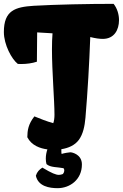

<svg xmlns="http://www.w3.org/2000/svg" viewBox="-34 -777 644 1008"><path d="M109.4 -56.6C131.8 -12.7 177.2 2.4 214.8 7.3C209.5 22.5 206.5 39.1 206.5 55.2C206.5 65.4 207.5 75.7 210 84.5C230.5 103 268.1 99.6 299.3 106C307.1 114.3 302.7 130.4 295.9 136.7C288.6 139.2 282.7 141.1 275.4 141.1C259.8 141.1 238.3 132.8 188.5 103C171.9 113.8 160.6 125 154.3 145.5C166.5 201.7 225.6 210.9 268.6 210.9C332 210.9 396 167 396 86.4C396 33.2 344.2 22.5 335.4 22.5C328.1 22.9 301.3 26.9 289.6 31.2C288.6 28.8 288.1 23.4 288.1 17.1V6.3C325.7 0.5 358.9 -14.6 379.4 -42C402.3 -72.8 410.6 -114.3 414.6 -158.7C426.3 -295.4 434.6 -441.4 439.9 -582.5C466.8 -575.7 488.3 -572.8 505.9 -572.8C565.4 -572.8 590.8 -620.1 590.8 -671.4C590.8 -699.2 582.5 -731.4 562.5 -756.8C429.7 -756.8 260.7 -753.4 142.6 -746.6C45.9 -740.2 -13.7 -722.7 -13.7 -608.9C-13.7 -542 27.8 -465.8 59.6 -441.4C65.4 -440.9 71.3 -440.9 77.1 -440.9C105.5 -440.9 134.8 -444.8 159.7 -453.1L161.1 -606.9L241.7 -602.1C239.7 -578.1 238.8 -549.3 238.8 -517.1C238.8 -402.3 252 -250 252 -174.3C252 -158.2 250 -141.6 245.6 -130.4C211.4 -139.6 178.2 -153.3 146.5 -166C114.3 -125 109.9 -92.8 109.4 -56.6Z"/></svg>

Font: Kavoon
Style: Regular
Weight: 400
Designer: Viktoriya Grabowska
Foundry: Viktoriya Grabowska
Version: Version 1.002